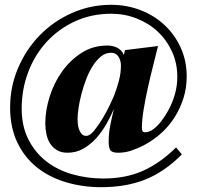

<svg xmlns="http://www.w3.org/2000/svg" viewBox="-20 -624 816 797"><path d="M22 -178Q22 -264 55 -341.5Q88 -419 145 -477.5Q202 -536 278.5 -570Q355 -604 442 -604Q506 -604 563 -582Q620 -560 662.5 -520.5Q705 -481 730 -426.5Q755 -372 755 -306Q755 -260 742 -218Q729 -176 706 -139Q683 -102 650 -72Q617 -42 577 -21Q552 -8 525.5 1Q499 10 470 10Q444 10 437.5 -1.5Q431 -13 431 -36Q431 -70 438 -105Q445 -140 453 -172Q440 -142 422 -110Q404 -78 380.5 -51.5Q357 -25 327 -7.5Q297 10 260 10Q234 10 216 -1Q198 -12 187.5 -29Q177 -46 172.5 -68Q168 -90 168 -112Q168 -165 186 -222.5Q204 -280 237.5 -327Q271 -374 318.5 -404.5Q366 -435 426 -435Q448 -435 466.5 -426Q485 -417 494 -396L499 -416L636 -433Q628 -400 616.5 -355Q605 -310 594.5 -263Q584 -216 576.5 -171Q569 -126 569 -92Q569 -85 571.5 -80Q574 -75 582 -75Q600 -75 617.5 -88.5Q635 -102 650 -121.5Q665 -141 676.5 -162Q688 -183 694 -198Q716 -251 716 -305Q716 -362 694 -410Q672 -458 634.5 -493Q597 -528 547 -547.5Q497 -567 442 -567Q360 -567 291.5 -535.5Q223 -504 173.5 -450Q124 -396 97 -324.5Q70 -253 70 -173Q70 -100 98 -45Q126 10 172.5 46Q219 82 280.5 99.5Q342 117 409 117Q502 117 573.5 85Q645 53 711 -12L735 17Q662 90 582.5 121.5Q503 153 400 153Q323 153 254 132.5Q185 112 133.5 71Q82 30 52 -32.5Q22 -95 22 -178ZM302 -131Q302 -122 303 -110Q304 -98 308 -87Q312 -76 319 -68Q326 -60 338 -60Q353 -60 371 -82Q389 -104 406 -132.5Q423 -161 436.5 -189.5Q450 -218 455 -231Q466 -260 474 -290.5Q482 -321 482 -353Q482 -372 472 -388.5Q462 -405 441 -405Q418 -405 399 -389.5Q380 -374 364.5 -349.5Q349 -325 337.5 -294.5Q326 -264 318 -233.5Q310 -203 306 -175.5Q302 -148 302 -131Z"/></svg>

Font: Gamine
Style: Bold
Weight: 700
Designer: Tapiwanashe Sebastian Garikayi
Version: Version 1.000